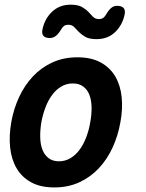

<svg xmlns="http://www.w3.org/2000/svg" viewBox="-20 -811 640 841"><path d="M218 10Q157.2 10 116.2 -12.6Q75.3 -35.1 52.5 -74.2Q29.8 -113.2 24.4 -165Q19 -216.8 29.3 -275.3Q39.6 -333.8 63.5 -385.4Q87.4 -437.1 123.8 -476Q160.3 -514.9 209.2 -537.4Q258.2 -560 319 -560Q380.1 -560 421.1 -537.4Q462 -514.9 484.8 -476.3Q507.5 -437.8 512.9 -386.1Q518.3 -334.5 507.3 -275.3Q497 -216.8 473.3 -165Q449.6 -113.2 413 -74.2Q376.4 -35.1 327.6 -12.6Q278.8 10 218 10ZM238.2 -104.5Q265.5 -104.5 288.2 -118Q311 -131.4 328.1 -154.5Q345.3 -177.5 357.3 -208.8Q369.4 -240 375.3 -275.3Q381.9 -311.3 381.1 -342.2Q380.3 -373.2 371.4 -395.9Q362.6 -418.6 344.5 -432Q326.4 -445.5 298.8 -445.5Q271.2 -445.5 248.5 -432Q225.7 -418.6 208.6 -395.5Q191.4 -372.5 179.5 -341.4Q167.6 -310.3 161 -275Q155.4 -239.7 156.2 -208.6Q157 -177.5 166.2 -154.5Q175.4 -131.4 193.2 -118Q210.9 -104.5 238.2 -104.5ZM248.8 -683.5Q236.1 -662.3 224.3 -653.4Q212.5 -644.5 198.6 -644.5Q178.1 -644.5 170 -654.2Q161.9 -664 166.3 -683.8Q176.4 -730 208.9 -760.3Q241.5 -790.5 289.4 -790.5Q321.1 -790.5 338.7 -780.6Q356.2 -770.6 367.1 -759Q377.9 -747.4 387.4 -737.5Q396.9 -727.5 413.5 -727.5Q425.6 -727.5 432.5 -733Q439.5 -738.4 443.9 -746.5Q456.6 -767.7 467.6 -776.6Q478.5 -785.5 492.4 -785.5Q512.9 -785.5 521.5 -775.8Q530.1 -766 525.7 -746.2Q515.6 -700 483.6 -669.7Q451.5 -639.5 402.9 -639.5Q371.2 -639.5 354 -649.4Q336.8 -659.4 325.4 -671Q314.1 -682.6 304.9 -692.5Q295.8 -702.5 279.2 -702.5Q267.1 -702.5 260 -697Q252.8 -691.6 248.8 -683.5Z"/></svg>

Font: Maple Mono
Style: Italic
Weight: 400
Italic angle: -10°
Monospace: yes
Designer: subframe7536
Version: Version 7.300